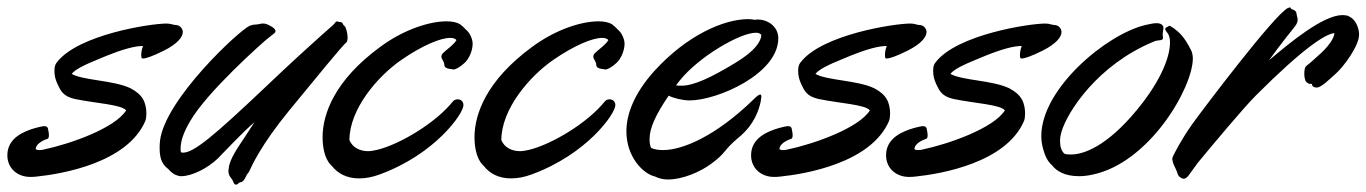

<svg xmlns="http://www.w3.org/2000/svg" viewBox="-130 -470 3715 522"><path d="M0 -93C2 -94 3 -98 3 -102C3 -109 1 -117 0 -122C-2 -125 -4 -127 -9 -127C-15 -127 -22 -125 -34 -122C-65 -113 -110 -95 -110 -48C-110 -11 -81 11 -48 11C-43 11 -36 11 -30 10C38 3 216 -27 265 -141C267 -146 268 -154 268 -162C268 -175 265 -190 259 -200C253 -211 242 -221 225 -230C179 -252 97 -251 65 -269C73 -280 95 -292 142 -311C206 -338 238 -345 259 -345C256 -338 254 -329 254 -321C254 -318 254 -315 255 -313C255 -311 256 -311 259 -311C266 -311 283 -316 317 -333C352 -351 367 -369 367 -383C367 -392 359 -402 348 -402C341 -402 335 -406 323 -406C279 -406 83 -376 25 -301C20 -295 18 -289 18 -277C18 -263 21 -253 27 -240C35 -223 42 -208 73 -201C130 -189 200 -186 213 -170C183 -122 63 -79 -13 -63C-13 -63 -17 -62 -22 -62C-26 -62 -31 -62 -33 -65C-31 -83 -5 -91 0 -93Z M615 -379C618 -381 619 -383 619 -386C619 -389 615 -394 608 -398C602 -401 595 -406 586 -406C583 -406 580 -406 577 -405C566 -402 562 -405 549 -400C522 -389 318 -200 305 -87C304 -79 304 -72 304 -66C304 -33 315 -20 328 -10C336 0 346 6 355 8C357 9 360 9 363 9C391 9 434 -12 462 -39C485 -62 527 -108 562 -138L532 -92C518 -71 494 -37 492 -13C492 -10 491 -8 491 -6C491 11 501 14 504 24C506 30 509 32 512 32C514 32 517 30 519 28C524 23 529 29 537 13C545 -4 544 4 549 -7C554 -18 579 -75 655 -168C724 -252 803 -349 812 -355C814 -357 815 -362 815 -368C815 -380 811 -395 807 -399C800 -404 803 -410 795 -410C791 -410 788 -412 786 -412C785 -412 783 -411 781 -408C776 -400 744 -378 585 -227C457 -106 398 -55 368 -55C366 -55 364 -55 362 -56C361 -59 361 -62 361 -66C361 -85 368 -108 386 -139C432 -220 585 -355 595 -363Z M903 4C1053 -51 1130 -161 1130 -184C1130 -195 1122 -200 1114 -200C1109 -200 1105 -198 1102 -195C1054 -135 957 -78 897 -63C888 -61 879 -59 871 -59C847 -59 828 -70 820 -89C820 -173 896 -262 961 -307C1019 -347 1068 -367 1094 -367C1102 -367 1108 -365 1111 -361C1104 -349 1088 -338 1078 -329C1072 -324 1070 -320 1070 -316C1070 -309 1078 -303 1078 -294C1078 -281 1099 -283 1102 -281C1109 -281 1120 -287 1132 -298C1144 -308 1155 -331 1155 -351C1155 -363 1148 -381 1136 -390C1133 -394 1127 -399 1121 -404C1113 -409 1100 -412 1084 -412C1039 -412 969 -391 903 -342C779 -251 747 -159 747 -97C747 -69 753 -46 761 -33C764 -27 769 -22 773 -18C788 1 812 15 846 15C863 15 882 12 903 4Z M1316 4C1466 -51 1543 -161 1543 -184C1543 -195 1535 -200 1527 -200C1522 -200 1518 -198 1515 -195C1467 -135 1370 -78 1310 -63C1301 -61 1292 -59 1284 -59C1260 -59 1241 -70 1233 -89C1233 -173 1309 -262 1374 -307C1432 -347 1481 -367 1507 -367C1515 -367 1521 -365 1524 -361C1517 -349 1501 -338 1491 -329C1485 -324 1483 -320 1483 -316C1483 -309 1491 -303 1491 -294C1491 -281 1512 -283 1515 -281C1522 -281 1533 -287 1545 -298C1557 -308 1568 -331 1568 -351C1568 -363 1561 -381 1549 -390C1546 -394 1540 -399 1534 -404C1526 -409 1513 -412 1497 -412C1452 -412 1382 -391 1316 -342C1192 -251 1160 -159 1160 -97C1160 -69 1166 -46 1174 -33C1177 -27 1182 -22 1186 -18C1201 1 1225 15 1259 15C1276 15 1295 12 1316 4Z M1938 -193 1940 -207C1940 -211 1939 -213 1937 -213C1933 -213 1927 -208 1918 -199C1816 -100 1726 -62 1673 -62C1659 -62 1648 -64 1640 -68C1637 -75 1636 -83 1636 -92C1636 -123 1654 -160 1688 -210C1701 -203 1726 -197 1745 -197C1820 -197 1986 -269 1986 -366C1986 -396 1960 -417 1929 -417C1926 -417 1925 -417 1923 -416C1917 -417 1911 -418 1904 -418C1839 -418 1738 -375 1649 -277C1593 -215 1573 -158 1573 -113C1573 -43 1619 3 1651 10C1661 15 1673 18 1686 18C1725 18 1773 -2 1804 -25C1845 -55 1836 -61 1878 -96C1921 -131 1933 -171 1938 -193ZM1869 -299C1803 -259 1756 -237 1723 -237C1718 -237 1713 -237 1708 -238C1711 -242 1714 -246 1718 -251C1770 -316 1882 -381 1925 -381C1932 -381 1937 -379 1940 -375C1939 -358 1924 -332 1869 -299Z M2022 -93C2024 -94 2025 -98 2025 -102C2025 -109 2023 -117 2022 -122C2020 -125 2018 -127 2013 -127C2007 -127 2000 -125 1988 -122C1957 -113 1912 -95 1912 -48C1912 -11 1941 11 1974 11C1979 11 1986 11 1992 10C2060 3 2238 -27 2287 -141C2289 -146 2290 -154 2290 -162C2290 -175 2287 -190 2281 -200C2275 -211 2264 -221 2247 -230C2201 -252 2119 -251 2087 -269C2095 -280 2117 -292 2164 -311C2228 -338 2260 -345 2281 -345C2278 -338 2276 -329 2276 -321C2276 -318 2276 -315 2277 -313C2277 -311 2278 -311 2281 -311C2288 -311 2305 -316 2339 -333C2374 -351 2389 -369 2389 -383C2389 -392 2381 -402 2370 -402C2363 -402 2357 -406 2345 -406C2301 -406 2105 -376 2047 -301C2042 -295 2040 -289 2040 -277C2040 -263 2043 -253 2049 -240C2057 -223 2064 -208 2095 -201C2152 -189 2222 -186 2235 -170C2205 -122 2085 -79 2009 -63C2009 -63 2005 -62 2000 -62C1996 -62 1991 -62 1989 -65C1991 -83 2017 -91 2022 -93Z M2389 -93C2391 -94 2392 -98 2392 -102C2392 -109 2390 -117 2389 -122C2387 -125 2385 -127 2380 -127C2374 -127 2367 -125 2355 -122C2324 -113 2279 -95 2279 -48C2279 -11 2308 11 2341 11C2346 11 2353 11 2359 10C2427 3 2605 -27 2654 -141C2656 -146 2657 -154 2657 -162C2657 -175 2654 -190 2648 -200C2642 -211 2631 -221 2614 -230C2568 -252 2486 -251 2454 -269C2462 -280 2484 -292 2531 -311C2595 -338 2627 -345 2648 -345C2645 -338 2643 -329 2643 -321C2643 -318 2643 -315 2644 -313C2644 -311 2645 -311 2648 -311C2655 -311 2672 -316 2706 -333C2741 -351 2756 -369 2756 -383C2756 -392 2748 -402 2737 -402C2730 -402 2724 -406 2712 -406C2668 -406 2472 -376 2414 -301C2409 -295 2407 -289 2407 -277C2407 -263 2410 -253 2416 -240C2424 -223 2431 -208 2462 -201C2519 -189 2589 -186 2602 -170C2572 -122 2452 -79 2376 -63C2376 -63 2372 -62 2367 -62C2363 -62 2358 -62 2356 -65C2358 -83 2384 -91 2389 -93Z M3032 -368C3032 -371 3031 -373 3031 -375C3031 -384 3033 -388 3033 -393C3033 -395 3033 -397 3032 -399C3029 -405 3022 -407 3014 -407C3005 -407 2994 -404 2984 -402C2878 -377 2701 -229 2701 -100C2701 -88 2703 -76 2706 -65C2711 -46 2719 -30 2730 -21C2742 -5 2765 9 2803 9C2813 9 2826 8 2839 5C2994 -26 3113 -231 3113 -311C3113 -320 3111 -327 3109 -332C3089 -372 3076 -382 3060 -394C3053 -399 3050 -400 3049 -400C3046 -400 3047 -397 3044 -397C3041 -396 3038 -394 3038 -391C3038 -389 3040 -385 3045 -379C3048 -375 3051 -367 3051 -354C3051 -324 3035 -267 2976 -190C2895 -85 2826 -50 2782 -50C2776 -50 2770 -50 2764 -52C2756 -59 2752 -71 2752 -86C2752 -94 2753 -102 2756 -112C2772 -166 2854 -294 3007 -357C3019 -363 3032 -357 3032 -368Z M3395 -433C3394 -440 3389 -443 3382 -445C3378 -447 3380 -450 3377 -450L3371 -448C3334 -429 3142 -175 3111 -132C3080 -88 3063 -53 3059 -45C3058 -42 3057 -40 3057 -38C3058 -31 3060 -23 3066 -12C3072 0 3071 5 3076 10C3081 14 3085 16 3088 16C3093 16 3096 13 3100 9L3127 -28C3165 -74 3250 -176 3285 -211C3414 -340 3474 -378 3498 -380C3497 -365 3481 -342 3452 -317C3436 -303 3435 -301 3423 -292C3418 -288 3416 -283 3416 -267C3417 -254 3419 -247 3426 -244C3428 -242 3430 -242 3432 -242C3434 -242 3437 -243 3437 -240C3437 -240 3437 -232 3450 -232C3462 -232 3483 -253 3503 -271C3523 -289 3565 -345 3565 -376C3565 -391 3558 -411 3545 -421L3535 -427C3530 -428 3526 -429 3520 -429C3467 -429 3377 -354 3320 -306C3351 -349 3384 -390 3392 -400C3396 -406 3398 -411 3398 -416C3398 -423 3395 -428 3395 -433Z"/></svg>

Font: Oregano
Style: Italic
Weight: 400
Italic angle: -12°
Designer: Astigmatic (AOETI)
Foundry: Astigmatic (AOETI)
Version: Version 1.000